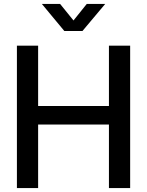

<svg xmlns="http://www.w3.org/2000/svg" viewBox="-20 -961 751 981"><path d="M66.4 -727.5V0H174.8V-324.7H536.6V0H645V-727.5H536.6V-419.4H174.8V-727.5ZM355.5 -856.4 287.1 -940.9H194.3V-940.4L308.6 -802.7H401.4L517.1 -940.4V-940.9H423.3Z"/></svg>

Font: Inteeer Medium
Style: Regular
Weight: 500
Designer: Rasmus Andersson
Foundry: rsms
Version: Version 4.001;Glyphs 3.4 (3402)